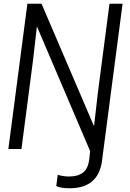

<svg xmlns="http://www.w3.org/2000/svg" viewBox="-20 -800 699 1031"><path d="M460 48.8 463.9 11.2 178.2 -658.2 157.2 -475.1 95.2 0H24.9L127 -779.8H203.1L484.9 -122.1L505.9 -305.2L567.9 -779.8H638.2L527.8 63Q508.3 210.9 354 210.9Q305.7 210.9 282.2 199.2L290 138.2Q297.4 141.6 315.7 144.8Q334 147.9 350.1 147.9Q399.4 147.9 427 125.7Q454.6 103.5 460 48.8Z"/></svg>

Font: Cooper Hewitt
Style: Book Italic
Weight: 706
Designer: Village Type and Design LLC
Foundry: Cooper Hewitt Smithsonian Design Museum
Version: 1.000